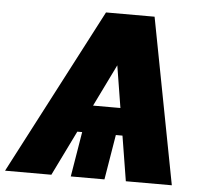

<svg xmlns="http://www.w3.org/2000/svg" viewBox="-55 -783 925 839"><g transform="rotate(5 407.5 -363.5)"><path d="M376.4 -727.3H589.5L728.7 0H527L495 -197.4H465.9L433.2 0H285.5L318.2 -197.4H296.9L200.3 0H-2.8ZM475.5 -316.8 445.7 -501.4 355.5 -316.8Z"/></g></svg>

Font: Inter P Black
Style: Italic
Weight: 900
Italic angle: -9.40001°
Designer: Rasmus Andersson
Foundry: rsms
Version: Version 3.018;git-588b23468